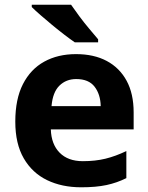

<svg xmlns="http://www.w3.org/2000/svg" viewBox="-20 -786 631 816"><path d="M303 -556Q379 -556 433.5 -527Q488 -498 518 -443Q548 -388 548 -308V-236H196Q198 -173 233.5 -137Q269 -101 332 -101Q385 -101 428 -111.5Q471 -122 517 -144V-29Q477 -9 432.5 0.5Q388 10 325 10Q243 10 180 -20.5Q117 -51 81 -113Q45 -175 45 -269Q45 -365 77.5 -428.5Q110 -492 168 -524Q226 -556 303 -556ZM304 -450Q261 -450 232.5 -422Q204 -394 199 -335H408Q407 -385 382 -417.5Q357 -450 304 -450ZM282 -766Q297 -744 317.5 -716.5Q338 -689 359.5 -663.5Q381 -638 397 -619V-606H298Q279 -619 253.5 -638.5Q228 -658 201.5 -680Q175 -702 152 -722Q129 -742 115 -756V-766Z"/></svg>

Font: Noto Sans Bamum
Style: Regular
Weight: 400
Designer: Monotype Design Team
Foundry: Monotype Imaging Inc.
Version: Version 2.001